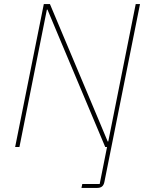

<svg xmlns="http://www.w3.org/2000/svg" viewBox="-20 -718 720 938"><path d="M75 0H54L194 -698H224L457 -144L506 -27H509L534 -152L643 -698H664L490 171Q487 186 478.5 193Q470 200 455 200H378L382 181H467L503 0H494L261 -554L212 -671H209L184 -546Z"/></svg>

Font: IBM Plex Sans Thin
Style: Italic
Weight: 250
Italic angle: -11.31°
Designer: Mike Abbink, Paul van der Laan, Pieter van Rosmalen
Foundry: Bold Monday
Version: Version 3.201